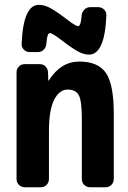

<svg xmlns="http://www.w3.org/2000/svg" viewBox="-20 -790 540 810"><path d="M460 -309.6V-35.2Q460 -20.5 450.2 -10.3Q440.4 0 424.8 0H360.4Q345.7 0 335.4 -9.8Q325.2 -19.5 325.2 -35.2V-290Q325.2 -364.3 312.5 -388.2Q299.8 -412.1 265.1 -412.1Q230.5 -412.1 208.5 -369.1Q186.5 -326.2 186.5 -237.3V-35.2Q186.5 -20.5 176.8 -10.3Q167 0 152.3 0H85Q70.3 0 60.1 -9.8Q49.8 -19.5 49.8 -35.2V-485.4Q49.8 -500 60.1 -509.8Q70.3 -519.5 85 -519.5H147.5Q162.1 -519.5 171.9 -509.8Q181.6 -500 182.6 -485.4L183.6 -451.2Q183.6 -450.2 184.6 -450.2Q186.5 -450.2 186.5 -451.2Q236.3 -530.3 314.9 -530.3Q393.6 -530.3 426.8 -482.4Q460 -434.6 460 -309.6ZM360.4 -759.8H394.5Q409.2 -759.8 419.4 -749.5Q429.7 -739.3 428.7 -724.6Q421.9 -559.6 355.5 -559.6Q334 -559.6 310.1 -572.3Q286.1 -585 240.2 -620.1Q201.2 -650.4 190.4 -650.4Q178.7 -650.4 175.8 -606.4Q174.8 -591.8 165 -581.1Q155.3 -570.3 139.6 -570.3H105.5Q90.8 -570.3 80.6 -580.6Q70.3 -590.8 71.3 -605.5Q78.1 -770.5 144.5 -769.5Q166 -769.5 189.9 -757.3Q213.9 -745.1 259.8 -710Q298.8 -679.7 309.6 -679.7Q321.3 -679.7 324.2 -723.6Q325.2 -738.3 335.4 -749Q345.7 -759.8 360.4 -759.8Z"/></svg>

Font: Rounded-L Mgen+ 1m bold
Style: Bold
Weight: 700
Designer: [Source Han Sans]
Ryoko NISHIZUKA  (kana & ideographs); Paul D. Hunt (Latin, Greek & Cyrillic); Wenlong ZHANG  (bopomofo
Version: Version 1.059.20150602